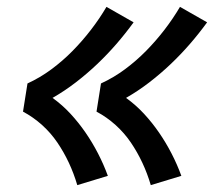

<svg xmlns="http://www.w3.org/2000/svg" viewBox="-20 -624 640 559"><path d="M419 -85Q409 -119 394.5 -150Q380 -181 361 -209Q342 -237 316.5 -260Q291 -283 261 -299L274 -381Q311 -398 344 -422.5Q377 -447 405.5 -476Q434 -505 459 -537.5Q484 -570 504 -604L583 -559Q559 -526 532.5 -495.5Q506 -465 476.5 -437Q447 -409 414.5 -384Q382 -359 347 -339Q376 -318 399.5 -292.5Q423 -267 443 -238Q463 -209 479.5 -177Q496 -145 508 -112ZM205 -85Q195 -119 180.5 -150Q166 -181 147 -209Q128 -237 102.5 -260Q77 -283 47 -299L60 -381Q97 -398 130 -422.5Q163 -447 191.5 -476Q220 -505 245 -537.5Q270 -570 290 -604L369 -559Q345 -526 318.5 -495.5Q292 -465 262.5 -437Q233 -409 200.5 -384Q168 -359 133 -339Q162 -318 185.5 -292.5Q209 -267 229 -238Q249 -209 265.5 -177Q282 -145 294 -112Z"/></svg>

Font: Iosevka SS04 Medium Extended
Style: Italic
Weight: 500
Width: 7
Italic angle: -9°
Monospace: yes
Designer: Belleve Invis
Foundry: Belleve Invis
Version: Version 19.0.0; ttfautohint (v1.8.4)